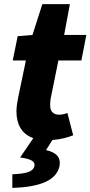

<svg xmlns="http://www.w3.org/2000/svg" viewBox="-20 -670 440 934"><path d="M40 244C174 240 256 208 270 136C276 94 254 72 204 60L235 11C276 8 312 -2 336 -12L308 -120C296 -116 282 -112 268 -112C242 -112 224 -126 224 -156C224 -166 224 -176 226 -188L264 -376H376L400 -500H292L320 -650H186L138 -500L66 -494L42 -376H106L68 -194C64 -172 60 -150 60 -128C60 -66 85 -18 142 2L78 96C138 104 150 118 148 136C142 164 116 174 40 178Z"/></svg>

Font: Source Sans Pro Black
Style: Italic
Weight: 900
Italic angle: -11°
Designer: Paul D. Hunt
Foundry: Adobe Systems Incorporated
Version: Version 3.006;hotconv 1.0.111;makeotfexe 2.5.65597